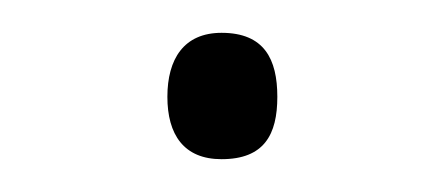

<svg xmlns="http://www.w3.org/2000/svg" viewBox="-20 -88 270 117"><path d="M82 -29C82 -6 92 9 115 9C141 9 149 -6 149 -29C149 -52 141 -68 115 -68C92 -68 82 -52 82 -29Z"/></svg>

Font: Noto Sans Georgian ExtraLight
Style: Regular
Weight: 200
Designer: Monotype Design Team, Akaki Razmadze
Foundry: Google LLC
Version: Version 2.005